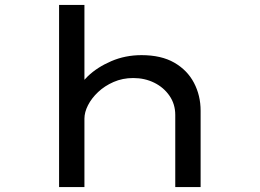

<svg xmlns="http://www.w3.org/2000/svg" viewBox="-20 -760 1055 780"><path d="M220 0V-740H323V-377L285 -375Q298 -413 336.5 -450Q375 -487 432 -511.5Q489 -536 555 -536Q635 -536 688 -505.5Q741 -475 768 -423.5Q795 -372 795 -310V0H692V-293Q692 -337 668.5 -371Q645 -405 606.5 -424Q568 -443 521 -443Q478 -443 441.5 -427Q405 -411 378.5 -386Q352 -361 337.5 -332.5Q323 -304 323 -278V0H272Q246 0 233 0Q220 0 220 0Z"/></svg>

Font: Lexend Zetta
Style: Regular
Weight: 400
Designer: Bonnie Shaver-Troup, Thomas Jockin
Foundry: Lexend
Version: Version 1.007